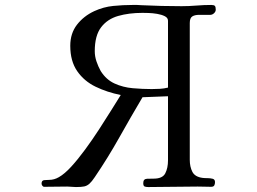

<svg xmlns="http://www.w3.org/2000/svg" viewBox="-20 -756 1040 776"><path d="M659 -672Q659 -684 646 -690.5Q633 -697 615 -700Q597 -703 580.5 -703.5Q564 -704 556 -704Q501 -704 457.5 -691.5Q414 -679 388.5 -645.5Q363 -612 363 -549Q363 -528 370 -507.5Q377 -487 387 -469Q409 -434 443 -418.5Q477 -403 516.5 -399.5Q556 -396 593 -396Q610 -396 626.5 -397Q643 -398 659 -402ZM852 -717Q852 -709 845 -702.5Q838 -696 830 -696H785Q767 -696 757 -689.5Q747 -683 747 -663V-110Q747 -82 757.5 -61.5Q768 -41 799 -37Q806 -36 818 -36Q830 -36 839.5 -33.5Q849 -31 849 -20Q849 -12 846 -6.5Q843 -1 833 -1Q820 -1 806.5 -1.5Q793 -2 779 -2Q729 -2 679 -1Q629 0 579 0Q569 0 564 -2.5Q559 -5 559 -16Q559 -33 574.5 -33.5Q590 -34 601 -34Q637 -34 648 -55.5Q659 -77 659 -108V-367L556 -363Q508 -282 462 -200Q416 -118 363 -40Q351 -22 341.5 -13.5Q332 -5 320.5 -2.5Q309 0 287 0Q278 0 269.5 -1Q261 -2 252 -2Q229 -2 205.5 -1.5Q182 -1 159 -1Q154 -1 151 -5.5Q148 -10 148 -14Q148 -27 159 -28Q170 -29 179 -29Q199 -29 218 -40Q241 -53 268 -82.5Q295 -112 324 -151.5Q353 -191 380 -232.5Q407 -274 430 -311Q453 -348 468 -372Q413 -383 366.5 -405.5Q320 -428 292 -468.5Q264 -509 264 -571Q264 -621 291 -656Q318 -691 361 -711Q398 -728 437.5 -732Q477 -736 517 -736Q525 -736 534 -736Q543 -736 551 -735Q592 -733 633 -732Q674 -731 714 -731Q744 -731 774 -733.5Q804 -736 834 -736Q845 -736 848.5 -732Q852 -728 852 -717Z"/></svg>

Font: Kaisei Opti
Style: Regular
Weight: 400
Designer: Font-Kai, 金井和夫
Foundry: KAZUO KANAI
Version: Version 5.003